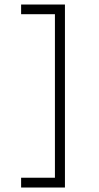

<svg xmlns="http://www.w3.org/2000/svg" viewBox="-20 -736 438 853"><path d="M73.8 97.1V53.6H224V-672.9H73.8V-715.9H268.5V97.1Z"/></svg>

Font: Khula Light
Style: Regular
Weight: 300
Designer: Erin McLaughlin, Steve Matteson
Version: Version 1.002;PS 1.0;hotconv 1.0.72;makeotf.lib2.5.5900; ttf